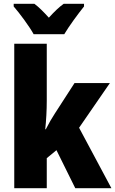

<svg xmlns="http://www.w3.org/2000/svg" viewBox="-20 -990 606 1010"><path d="M157 -810H318C342 -851 392 -919 422 -956V-970H315C291 -953 266 -929 237 -897C208 -929 185 -952 161 -970H52V-956C82 -922 136 -849 157 -810ZM226 -459V-760H55V0H226V-158L277 -200L376 0H566L396 -318L558 -553H372L268 -392C254 -371 235 -338 221 -310H218C223 -357 226 -410 226 -459Z"/></svg>

Font: Noto Sans Condensed Black
Style: Regular
Weight: 900
Width: 3
Designer: Monotype Design Team
Foundry: Monotype Imaging Inc.
Version: Version 2.013